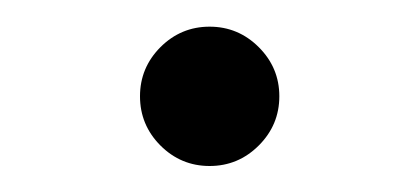

<svg xmlns="http://www.w3.org/2000/svg" viewBox="-20 -416 314 144"><path d="M137.2 -291.5Q115.7 -291.5 100.3 -306.9Q85 -322.3 85 -343.8Q85 -365.2 100.3 -380.6Q115.7 -396 137.2 -396Q158.7 -396 174.1 -380.6Q189.5 -365.2 189.5 -343.8Q189.5 -322.3 174.1 -306.9Q158.7 -291.5 137.2 -291.5Z"/></svg>

Font: Inter 16pt Light
Style: Regular
Weight: 300
Version: Version 4.001;git-66647c0bb